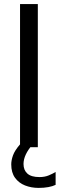

<svg xmlns="http://www.w3.org/2000/svg" viewBox="-20 -720 292 939"><path d="M78 0V-700H165V0ZM169 199Q133 199 102.5 187Q72 175 53.5 149.5Q35 124 35 84Q35 64 43.5 40Q52 16 78 -14H140Q95 37 95 82Q95 112 114 129Q133 146 173 146Q199 146 219 137.5Q239 129 252 121V184Q238 191 216.5 195Q195 199 169 199Z"/></svg>

Font: Panamera Medium
Style: Regular
Weight: 500
Designer: Bastien Sozeau
Foundry: NBR — Bastien Sozeau
Version: Version 3.002; ttfautohint (v1.8.4.7-5d5b);gftools[0.9.33]